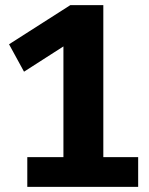

<svg xmlns="http://www.w3.org/2000/svg" viewBox="-20 -725 578 745"><path d="M85.9 -115.2H226.1V-544.9L73.2 -446.8L15.1 -553.2L252.9 -705.1H380.9V-115.2H516.1V0H85.9Z"/></svg>

Font: Kadwa
Style: Bold
Weight: 700
Designer: Sol Matas
Foundry: Sol Matas
Version: Version 1.001;PS 001.000;hotconv 1.0.70;makeotf.lib2.5.58329